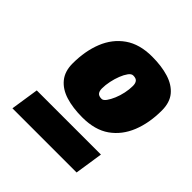

<svg xmlns="http://www.w3.org/2000/svg" viewBox="-138 -789 675 675"><g transform="rotate(45 199.5 -451.0)"><path d="M22 -213 38 -318H357L341 -213ZM241 -689Q288 -689 323.5 -678Q359 -667 379 -643Q399 -619 399 -579Q399 -517 379.5 -468.5Q360 -420 320.5 -392Q281 -364 218 -364Q171 -364 135.5 -375Q100 -386 80 -410.5Q60 -435 60 -474Q60 -536 79.5 -584.5Q99 -633 139 -661Q179 -689 241 -689ZM241 -595Q232 -595 224 -584Q216 -573 209.5 -556.5Q203 -540 199 -521Q195 -502 195 -485Q195 -472 200.5 -465Q206 -458 220 -458Q228 -458 236 -469Q244 -480 251 -496.5Q258 -513 262 -532Q266 -551 266 -568Q266 -581 260.5 -588Q255 -595 241 -595Z"/></g></svg>

Font: Georama ExtraCondensed Thin Black
Style: Italic
Weight: 900
Italic angle: -9°
Version: Version 1.001